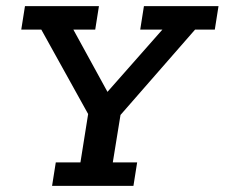

<svg xmlns="http://www.w3.org/2000/svg" viewBox="-20 -603 729 623"><path d="M149 0 161 -76H241L266 -233L114 -507H49L61 -583H301L289 -507H218L338 -288L312 -286L507 -507H435L447 -583H689L677 -507H613L371 -230L346 -76H425L413 0Z"/></svg>

Font: Rokkitt Medium
Style: Italic
Weight: 500
Italic angle: -9°
Designer: Vernon Adams
Foundry: Vernon Adams
Version: Version 3.103